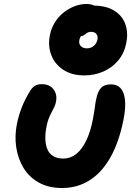

<svg xmlns="http://www.w3.org/2000/svg" viewBox="-20 -935 676 965"><path d="M292 10Q224 10 175 -17.5Q126 -45 98 -91.5Q70 -138 61.5 -195Q53 -252 65 -312Q74 -356 89.5 -395.5Q105 -435 130 -476Q139 -492 153 -502Q167 -512 190 -512Q229 -512 249 -486Q269 -460 261 -422Q259 -410 253 -397.5Q247 -385 239.5 -371Q232 -357 225 -339.5Q218 -322 214 -300Q207 -266 208 -236Q209 -206 218.5 -184Q228 -162 248 -150Q268 -138 299 -138Q334 -138 363 -161Q392 -184 413.5 -228.5Q435 -273 447 -336Q452 -362 454.5 -380Q457 -398 459 -412.5Q461 -427 465 -443Q472 -476 488 -493.5Q504 -511 538 -511Q567 -511 585 -493Q603 -475 608 -435Q613 -395 600 -330Q577 -217 533.5 -141.5Q490 -66 429 -28Q368 10 292 10ZM404 -556Q340 -556 297.5 -584.5Q255 -613 237.5 -659Q220 -705 231 -759Q237 -791 254 -819.5Q271 -848 296 -869Q321 -890 352 -902.5Q383 -915 416 -915Q451 -915 469 -894.5Q487 -874 481 -846Q477 -828 464.5 -812.5Q452 -797 430 -787Q404 -775 392.5 -761Q381 -747 379 -734Q375 -715 386 -703.5Q397 -692 417 -692Q437 -692 451.5 -704.5Q466 -717 470 -737Q473 -753 464.5 -764Q456 -775 438 -775Q426 -775 417.5 -769.5Q409 -764 402 -758.5Q395 -753 386 -753Q346 -753 333 -766Q320 -779 327 -810Q335 -852 366.5 -879.5Q398 -907 447 -907Q513 -907 554 -881.5Q595 -856 610 -813.5Q625 -771 615 -720Q605 -668 574.5 -631.5Q544 -595 499.5 -575.5Q455 -556 404 -556Z"/></svg>

Font: Shantell Sans
Style: Bold Italic
Weight: 700
Italic angle: -11°
Designer: Stephen Nixon, Anya Danilova, Shantell Martin
Foundry: Arrow Type
Version: Version 1.011;[c5ecc13dd]